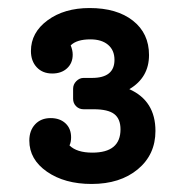

<svg xmlns="http://www.w3.org/2000/svg" viewBox="-20 -730 462 478"><path d="M302 -508Q367 -479 367 -404Q367 -345 323 -308.5Q279 -272 208 -272Q141 -272 97 -302.5Q53 -333 53 -380Q53 -405 67.5 -420.5Q82 -436 106 -436Q129 -436 143 -423Q157 -410 157 -388Q157 -376 153 -368Q171 -350 210 -350Q280 -350 280 -408Q280 -434 264.5 -446Q249 -458 213 -458H188Q177 -458 169.5 -465.5Q162 -473 162 -484V-509Q162 -520 170 -528Q178 -536 188 -536H209Q265 -536 265 -581Q265 -605 249 -618.5Q233 -632 205 -632Q171 -632 156 -617Q161 -605 161 -594Q161 -573 147 -560Q133 -547 110 -547Q86 -547 71.5 -562.5Q57 -578 57 -603Q57 -649 98.5 -679.5Q140 -710 203 -710Q271 -710 311 -678.5Q351 -647 351 -593Q351 -537 302 -508Z"/></svg>

Font: Solway Medium
Style: Regular
Weight: 500
Designer: Mariya V. Pigoulevskaya
Foundry: The Northern Block Ltd.
Version: Version 1.000;hotconv 1.0.109;makeotfexe 2.5.65596